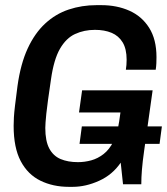

<svg xmlns="http://www.w3.org/2000/svg" viewBox="-20 -716 649 746"><path d="M248 10Q186 10 137 -14Q88 -38 60.5 -90Q33 -142 33 -227Q33 -242 34 -260Q35 -278 38.5 -307Q42 -336 48 -382Q60 -468 87.5 -527.5Q115 -587 155.5 -624.5Q196 -662 247 -679Q298 -696 355 -696H374Q434 -696 482.5 -674.5Q531 -653 559.5 -608Q588 -563 588 -494Q588 -482 587.5 -470Q587 -458 585 -445H469Q472 -463 472 -484Q472 -526 456.5 -551.5Q441 -577 413.5 -588.5Q386 -600 349 -600Q307 -600 272 -584Q237 -568 213 -526.5Q189 -485 178 -407Q171 -359 166.5 -327Q162 -295 160 -274.5Q158 -254 157 -241Q156 -228 156 -219Q156 -168 171.5 -139Q187 -110 215.5 -98Q244 -86 283 -86Q309 -86 334.5 -93Q360 -100 382.5 -117.5Q405 -135 420.5 -166Q436 -197 443 -244L448 -279H287L299 -365H573L540 -130Q534 -88 531.5 -57Q529 -26 529 0H458L449 -84Q417 -37 365 -13.5Q313 10 262 10ZM289 -157 298 -225H609L600 -157Z"/></svg>

Font: Chivo Mono Medium Medium
Style: Italic
Weight: 500
Italic angle: -8.05°
Monospace: yes
Version: Version 1.008